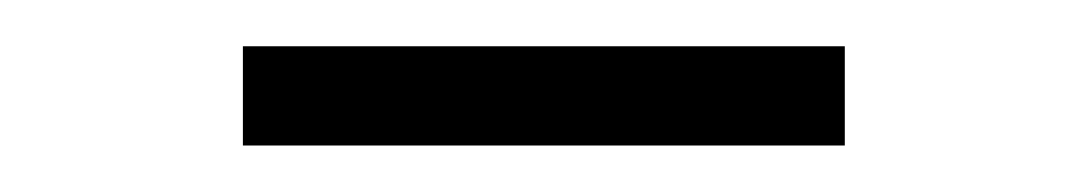

<svg xmlns="http://www.w3.org/2000/svg" viewBox="-20 -727 470 83"><path d="M85 -664.1V-707H345.2V-664.1Z"/></svg>

Font: Source Han Serif TW ExtraLight
Style: Regular
Weight: 250
Designer: Ryoko NISHIZUKA Ë•øÂ°öÊ∂ºÂ≠ê (kana & ideographs); Frank Grie√ühammer (Latin, Greek & Cyrillic); Wenlong ZHANG Âº†ÊñáÈæô 
Foundry: Adobe
Version: Version 2.003;hotconv 1.1.1;makeotfexe 2.6.0